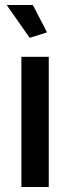

<svg xmlns="http://www.w3.org/2000/svg" viewBox="-20 -751 282 771"><path d="M6.8 -731H111.8L168.9 -621.1L99.1 -599.1ZM65.9 0V-522.9H175.8V0Z"/></svg>

Font: Rawline SemiBold
Style: Regular
Weight: 600
Designer: Matt McInerney, Pablo Impallari, Rodrigo Fuenzalida
Foundry: Matt McInerney, Pablo Impallari, Rodrigo Fuenzalida
Version: Version 4.020;PS 004.020;hotconv 1.0.88;makeotf.lib2.5.64775